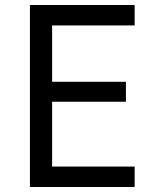

<svg xmlns="http://www.w3.org/2000/svg" viewBox="-20 -750 640 770"><path d="M100 0V-730H520V-648H189V-422H485V-342H189V-82H520V0Z"/></svg>

Font: JetBrains Mono
Style: Regular
Weight: 400
Monospace: yes
Designer: Philipp Nurullin, Konstantin Bulenkov
Foundry: JetBrains
Version: Version 2.305